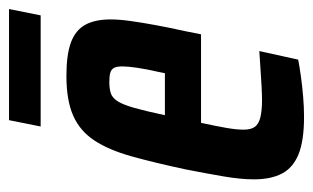

<svg xmlns="http://www.w3.org/2000/svg" viewBox="-154 -531 693 425"><g transform="rotate(-90 192.5 -318.5)"><path d="M146 8Q94 8 64 -4Q34 -16 21 -40.5Q8 -65 8 -103Q8 -132 14.5 -170Q21 -208 30 -254Q45 -324 59 -374Q73 -424 94 -456Q115 -488 149 -503Q183 -518 237 -518Q284 -518 311 -508Q338 -498 350 -476.5Q362 -455 362 -420Q362 -401 358.5 -376Q355 -351 349.5 -321Q344 -291 336 -255L329 -220H133Q126 -187 122 -164.5Q118 -142 118 -126Q118 -109 124.5 -100.5Q131 -92 146 -88.5Q161 -85 183 -85Q195 -85 214 -86Q233 -87 254 -88.5Q275 -90 292 -91L273 -5Q258 -2 236.5 1Q215 4 191.5 6Q168 8 146 8ZM150 -300H243L246 -315Q252 -341 255 -361.5Q258 -382 258 -394Q258 -407 254.5 -413Q251 -419 243.5 -421Q236 -423 224 -423Q208 -423 198 -419.5Q188 -416 180.5 -404Q173 -392 166 -367Q159 -342 150 -300ZM125 -575 139 -645H385L371 -575Z"/></g></svg>

Font: Saira ExtraCondensed
Style: Bold Italic
Weight: 700
Width: 2
Italic angle: -12°
Designer: Hector Gatti with collaboration of the Omnibus-Type team
Foundry: Omnibus-Type
Version: Version 1.101